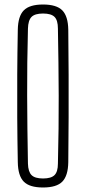

<svg xmlns="http://www.w3.org/2000/svg" viewBox="-20 -826 381 852"><path d="M171 6Q111 6 85.5 -20Q60 -46 59 -106Q57 -209 56.5 -304.5Q56 -400 56.5 -495Q57 -590 59 -694Q60 -754 85.5 -780Q111 -806 171 -806Q231 -806 256.5 -780Q282 -754 283 -694Q284 -590 284.5 -495Q285 -400 284.5 -304.5Q284 -209 283 -106Q282 -46 256.5 -20Q231 6 171 6ZM171 -34Q207 -34 222 -49Q237 -64 237 -100Q241 -258 240.5 -402Q240 -546 237 -699Q237 -736 222 -751Q207 -766 171 -766Q135 -766 120 -751Q105 -736 104 -699Q100 -546 100.5 -402Q101 -258 104 -100Q105 -64 120 -49Q135 -34 171 -34Z"/></svg>

Font: Big Shoulders Display Light
Style: Regular
Weight: 300
Designer: Patric King
Foundry: XO Type Co
Version: Version 1.000; ttfautohint (v1.8.2)